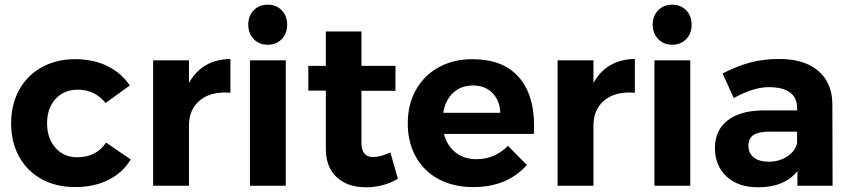

<svg xmlns="http://www.w3.org/2000/svg" viewBox="-20 -797 3652 824"><path d="M313 -412.1Q254.9 -412.1 218.5 -372.6Q182.1 -333 182.1 -268.1Q182.1 -203.1 218 -162.6Q253.9 -122.1 310.1 -122.1Q394 -122.1 435.1 -185.1L541 -112.8Q506.8 -55.7 445.3 -24.9Q383.8 5.9 302.2 5.9Q220.7 5.9 158.9 -28.1Q97.2 -62 62.5 -124Q27.8 -186 27.8 -267.6Q27.8 -349.1 62.5 -411.6Q97.2 -474.1 159.7 -508.5Q222.2 -543 301.8 -543Q381.3 -543 441.2 -513.4Q501 -483.9 537.1 -430.2L433.1 -355Q387.2 -412.1 313 -412.1Z M944.8 -399.9Q874 -399.9 832.5 -361.6Q791 -323.2 791 -258.8V0H637.2V-538.1H791V-440.9Q847.2 -542 968.8 -543.9V-398.9Q960.9 -399.9 944.8 -399.9Z M1052.7 -538.1H1206.5V0H1052.7ZM1189 -752.9Q1212.4 -729 1212.4 -690.9Q1212.4 -652.8 1189 -628.9Q1165.5 -605 1128.9 -605Q1092.3 -605 1068.8 -629.4Q1045.4 -653.8 1045.4 -691.4Q1045.4 -729 1068.8 -752.9Q1092.3 -776.9 1128.9 -776.9Q1165.5 -776.9 1189 -752.9Z M1378.4 -159.2V-408.2H1303.2V-514.2H1378.4V-662.1H1531.2V-514.2H1677.2V-407.2H1531.2V-185.1Q1531.2 -123 1580.1 -123Q1614.3 -123 1655.3 -143.1L1687.5 -29.8Q1627 6.8 1549.6 6.8Q1472.2 6.8 1425.3 -36.1Q1378.4 -79.1 1378.4 -159.2Z M1882.3 -313H2127Q2125 -366.2 2093 -398.2Q2061 -430.2 2009.8 -430.2Q1958.5 -430.2 1924.8 -398.7Q1891.1 -367.2 1882.3 -313ZM2007.3 -543Q2137.2 -543 2204.6 -468Q2272 -393.1 2272 -258.8Q2272 -234.9 2271 -222.2H1885.3Q1898.4 -171.4 1935.3 -142.6Q1972.2 -113.8 2023.9 -113.8Q2103 -113.8 2160.2 -170.9L2241.2 -88.9Q2156.7 5.9 2011.2 5.9Q1926.3 5.9 1862.8 -28.1Q1799.3 -62 1764.6 -124Q1730 -186 1730 -267.6Q1730 -349.1 1765.1 -411.6Q1800.3 -474.1 1863.3 -508.5Q1926.3 -543 2007.3 -543Z M2680.7 -399.9Q2609.9 -399.9 2568.4 -361.6Q2526.9 -323.2 2526.9 -258.8V0H2373V-538.1H2526.9V-440.9Q2583 -542 2704.6 -543.9V-398.9Q2696.8 -399.9 2680.7 -399.9Z M2788.6 -538.1H2942.4V0H2788.6ZM2924.8 -752.9Q2948.2 -729 2948.2 -690.9Q2948.2 -652.8 2924.8 -628.9Q2901.4 -605 2864.7 -605Q2828.1 -605 2804.7 -629.4Q2781.2 -653.8 2781.2 -691.4Q2781.2 -729 2804.7 -752.9Q2828.1 -776.9 2864.7 -776.9Q2901.4 -776.9 2924.8 -752.9Z M3400.9 -231.9H3280.3Q3235.4 -231.9 3213.6 -217.5Q3191.9 -203.1 3191.9 -171.6Q3191.9 -140.1 3214.6 -121.6Q3237.3 -103 3280.8 -103Q3324.2 -103 3359.1 -126Q3394 -148.9 3400.9 -184.1ZM3400.9 -333Q3400.9 -422.9 3278.8 -422.9Q3213.4 -422.9 3128.9 -376L3081.1 -481.9Q3145 -514.2 3201.2 -529.1Q3257.3 -543.9 3324.2 -543.9Q3432.1 -543.9 3491.7 -492.9Q3551.3 -441.9 3552.2 -351.1L3553.2 0H3402.3V-63Q3347.7 6.8 3232.9 6.8Q3147.9 6.8 3098.1 -39.6Q3048.3 -85.9 3048.3 -161.6Q3048.3 -237.3 3101.8 -279.5Q3155.3 -321.8 3252.9 -323.2H3400.9Z"/></svg>

Font: Montserrat-SemiBold
Style: Regular
Weight: 600
Designer: Julieta Ulanovsky
Foundry: Julieta Ulanovsky
Version: Version 6.001